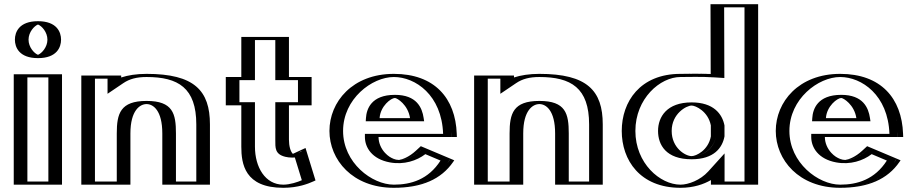

<svg xmlns="http://www.w3.org/2000/svg" viewBox="-20 -880 4360 915"><path d="M76 -691C76 -643 115 -603 161 -603C207 -603 246 -643 246 -691C246 -739 207 -779 161 -779C115 -779 76 -739 76 -691ZM70.5 0V-526H250.5V0ZM91 -691C91 -731 123.8 -764 161 -764C198.2 -764 231 -731 231 -691C231 -651 198.2 -618 161 -618C123.8 -618 91 -651 91 -691ZM85.5 -15V-511H235.5V-15ZM91 -691C91 -651 123.8 -618 161 -618C198.2 -618 231 -651 231 -691C231 -731 198.2 -764 161 -764C123.8 -764 91 -731 91 -691ZM85.5 -15H235.5V-511H85.5ZM76 -691C76 -739 115 -779 161 -779C207 -779 246 -739 246 -691C246 -643 207 -603 161 -603C115 -603 76 -643 76 -691ZM70.5 0H250.5V-526H70.5ZM116 -691C116 -727.1 143.4 -756.5 161 -763.2C179.2 -756.3 206 -726.9 206 -691C206 -654.9 178.6 -625.5 161 -618.8C142.8 -625.7 116 -655.1 116 -691ZM110.5 -15V-511H210.5V-15ZM51 -691C51 -654.7 71.3 -603 161 -603C250.8 -603 271 -654.8 271 -691C271 -727.3 250.7 -779 161 -779C71.2 -779 51 -727.2 51 -691ZM45.5 0H275.5V-526H45.5Z M576.5 0H392.5V-520H532.5V-491C566.5 -514 613.5 -528 678.5 -528C870.5 -528 955.5 -459 955.5 -287V0H778.5V-244C778.5 -345 752.5 -384 678.5 -384C604.5 -384 576.5 -345 576.5 -244ZM561.5 -15H407.5V-505H517.5V-462.7L540.9 -478.6C571.8 -499.5 615.6 -513 678.5 -513C865.6 -513 940.5 -450.6 940.5 -287V-15H793.5V-244C793.5 -347.6 762.8 -399 678.5 -399C594.5 -399 561.5 -347.9 561.5 -244ZM561.5 -15V-244C561.5 -347.9 594.5 -399 678.5 -399C762.8 -399 793.5 -347.6 793.5 -244V-15H940.5V-287C940.5 -450.6 865.6 -513 678.5 -513C615.6 -513 571.8 -499.5 540.9 -478.6L517.5 -462.7V-505H407.5V-15ZM576.5 0V-244C576.5 -344.8 604.9 -384 678.5 -384C752.2 -384 778.5 -344.8 778.5 -244V0H955.5V-287C955.5 -458.8 870.4 -528 678.5 -528C613.5 -528 566.5 -514 532.5 -491V-520H392.5V0ZM536.5 -15H432.5V-505H492.5V-433L567.5 -483.7C597.3 -503.9 631.5 -513 678.5 -513C829.3 -513 915.5 -461.2 915.5 -287V-15H818.5V-244C818.5 -338.5 804 -399 678.5 -399C553.3 -399 536.5 -338.7 536.5 -244ZM601.5 0V-244C601.5 -354.2 647 -384 678.5 -384C709.9 -384 753.5 -354.1 753.5 -244V0H980.5V-287C980.5 -448.4 906.1 -528 678.5 -528C630.7 -528 589.5 -521.4 557.5 -510.8V-520H367.5V0Z M1155 -513V-704H1332V-513H1440V-378H1332V-215C1332 -167 1344 -144 1372 -144C1395 -144 1416 -160 1416 -160L1460 -17C1460 -17 1403 15 1330 15C1189 15 1155 -90 1155 -181V-378H1081V-513ZM1170 -498H1096V-393H1170V-181C1170 -92.9 1200.4 0 1330 0C1379.8 0 1421.3 -15.5 1441.9 -24.8L1407.2 -137.6C1399.7 -134.1 1385.9 -129 1372 -129C1330.6 -129 1317 -166.8 1317 -215V-393H1425V-498H1317V-689H1170ZM1170 -498V-689H1317V-498H1425V-393H1317V-215C1317 -166.8 1330.6 -129 1372 -129C1385.9 -129 1399.7 -134.1 1407.2 -137.6L1441.9 -24.8C1421.3 -15.5 1379.8 0 1330 0C1200.4 0 1170 -92.9 1170 -181V-393H1096V-498ZM1155 -513H1081V-378H1155V-181C1155 -90.1 1189.1 15 1330 15C1382.9 15 1426.3 -1.4 1448.1 -11.1L1460.1 -16.6L1416.5 -158.4L1400.9 -151.2C1394.6 -148.3 1382.4 -144 1372 -144C1344.3 -144 1332 -167.1 1332 -215V-378H1440V-513H1332V-704H1155ZM1195 -498V-689H1292V-498H1400V-393H1292V-215C1292 -175.3 1289.4 -145.2 1339.8 -132.7C1349 -130.4 1360.7 -129 1372 -129C1376.5 -129 1384.7 -129.5 1385.1 -129.5L1418.4 -21.2C1399.2 -12.4 1361.5 0 1330 0C1243.9 0 1195 -83.3 1195 -181V-393H1121V-498ZM1130 -513H1056V-378H1130V-181C1130 -99.6 1145.8 15 1330 15C1401.7 15 1450.8 -5.4 1472.6 -15.2L1483.6 -20.1L1436 -174.7L1376.1 -147C1375.9 -146.9 1375.7 -146.8 1375.7 -146.8C1364.2 -157.8 1357 -184.1 1357 -215V-378H1465V-513H1357V-704H1130Z M1764 -317C1767 -364 1801 -413 1862 -413C1914 -413 1951 -371 1959 -317ZM1995 -173C1882 -60 1759 -141 1759 -227H2132C2132 -418 2013 -528 1857 -528C1702 -528 1575 -406 1575 -256C1575 -107 1702 15 1857 15C1971 15 2065 -22 2123 -119ZM1748 -302 1749 -318C1752.4 -370.8 1791.5 -428 1862 -428C1923.3 -428 1965.1 -378.2 1973.8 -319.2L1976.4 -302ZM1998.3 -155.3C1915.6 -79 1824.6 -94.7 1776.8 -146.8C1756.5 -168.9 1744 -197.3 1744 -227V-242H2116.7C2110.6 -415.4 2001.2 -513 1857 -513C1709.8 -513 1590 -397.2 1590 -256C1590 -115.8 1709.8 0 1857 0C1961.7 0 2045 -30.9 2100.8 -112.1ZM1748 -302H1976.4L1973.8 -319.2C1965.1 -378.2 1923.3 -428 1862 -428C1791.5 -428 1752.4 -370.8 1749 -318ZM1998.3 -155.3 2100.8 -112.1C2045 -30.9 1961.7 0 1857 0C1709.8 0 1590 -115.8 1590 -256C1590 -397.2 1709.8 -513 1857 -513C2001.2 -513 2110.6 -415.4 2116.7 -242H1744V-227C1744 -197.3 1756.5 -168.9 1776.8 -146.8C1824.6 -94.7 1915.6 -79 1998.3 -155.3ZM1764 -317H1959C1951 -371 1914 -413 1862 -413C1801.1 -413 1767 -364 1764 -317ZM1988.1 -166.4 1995.2 -172.9 2123.6 -118.8 2113.1 -103.6C2054 -17.5 1964.6 15 1857 15C1702 15 1575 -107 1575 -256C1575 -406 1702 -528 1857 -528C2009.2 -528 2125.3 -423.1 2131.7 -242.5L2132.3 -227H1759C1759 -201.6 1769.7 -176.6 1787.8 -156.9C1829.8 -111.2 1910.9 -95 1988.1 -166.4ZM1723 -302H2001.3L1998.9 -317.8C1991.6 -367.1 1965.6 -428 1862 -428C1748.4 -428 1726.7 -359.6 1724 -317.4ZM2007 -145.4 2079.4 -114.8C2021.4 -24.3 1938.4 0 1857 0C1752.6 0 1615 -104 1615 -256C1615 -409.1 1752.6 -513 1857 -513C1959.4 -513 2085.4 -427 2091.7 -242H1719V-227C1719 -176.9 1753 -121.8 1837.7 -106.1C1905.7 -93.6 1966.2 -114.3 2007 -145.4ZM1934.1 -317H1789C1792.7 -374.6 1843.7 -413 1862 -413C1872.3 -413 1924.6 -381.1 1934.1 -317ZM1961.2 -161C1928.5 -130.8 1896.5 -120 1883.4 -118.3C1874.6 -117.1 1843.6 -120.1 1814.6 -151.7C1796.1 -171.8 1784 -198.9 1784 -227H2157.3L2156.7 -242.2C2150.7 -411.9 2050.8 -528 1857 -528C1659.2 -528 1550 -394.2 1550 -256C1550 -118.9 1659.2 15 1857 15C1989.8 15 2082.8 -25.8 2139.5 -108.3L2144.8 -116.1L1985.4 -183.3Z M2448.5 0H2264.5V-520H2404.5V-491C2438.5 -514 2485.5 -528 2550.5 -528C2742.5 -528 2827.5 -459 2827.5 -287V0H2650.5V-244C2650.5 -345 2624.5 -384 2550.5 -384C2476.5 -384 2448.5 -345 2448.5 -244ZM2433.5 -15H2279.5V-505H2389.5V-462.7L2412.9 -478.6C2443.8 -499.5 2487.6 -513 2550.5 -513C2737.6 -513 2812.5 -450.6 2812.5 -287V-15H2665.5V-244C2665.5 -347.6 2634.8 -399 2550.5 -399C2466.5 -399 2433.5 -347.9 2433.5 -244ZM2433.5 -15V-244C2433.5 -347.9 2466.5 -399 2550.5 -399C2634.8 -399 2665.5 -347.6 2665.5 -244V-15H2812.5V-287C2812.5 -450.6 2737.6 -513 2550.5 -513C2487.6 -513 2443.8 -499.5 2412.9 -478.6L2389.5 -462.7V-505H2279.5V-15ZM2448.5 0V-244C2448.5 -344.8 2476.9 -384 2550.5 -384C2624.2 -384 2650.5 -344.8 2650.5 -244V0H2827.5V-287C2827.5 -458.8 2742.4 -528 2550.5 -528C2485.5 -528 2438.5 -514 2404.5 -491V-520H2264.5V0ZM2408.5 -15H2304.5V-505H2364.5V-433L2439.5 -483.7C2469.3 -503.9 2503.5 -513 2550.5 -513C2701.3 -513 2787.5 -461.2 2787.5 -287V-15H2690.5V-244C2690.5 -338.5 2676 -399 2550.5 -399C2425.3 -399 2408.5 -338.7 2408.5 -244ZM2473.5 0V-244C2473.5 -354.2 2519 -384 2550.5 -384C2581.9 -384 2625.5 -354.1 2625.5 -244V0H2852.5V-287C2852.5 -448.4 2778.1 -528 2550.5 -528C2502.7 -528 2461.5 -521.4 2429.5 -510.8V-520H2239.5V0Z M3156 -256C3156 -327 3209 -377 3276 -377C3333.8 -377 3381.6 -338.7 3392.6 -281.6L3392.7 -230.9C3382.3 -174.3 3336.4 -136 3276 -136C3204 -136 3156 -186 3156 -256ZM3568 0H3393V-58C3355 -16 3293 15 3223 15C3073 15 2968 -106 2968 -256C2968 -406 3073 -528 3223 -528C3253.2 -528 3323 -530.5 3391.9 -526L3391 -860H3568ZM3407.7 -229.5 3407.6 -283C3395 -348 3341.6 -392 3276 -392C3201.1 -392 3141 -335.2 3141 -256C3141 -178.3 3196 -121 3276 -121C3344.1 -121 3395.8 -165.1 3407.7 -229.5ZM3553 -15V-845H3406L3407 -510L3390.9 -511C3322.9 -515.5 3253.7 -513 3223 -513C3082.2 -513 2983 -399 2983 -256C2983 -113 3082.1 0 3223 0C3288.6 0 3346.7 -29.2 3381.9 -68.1L3408 -96.9V-15ZM3276 -121C3196 -121 3141 -178.3 3141 -256C3141 -335.2 3201.1 -392 3276 -392C3341.6 -392 3395 -348 3407.6 -283L3407.7 -229.5C3395.8 -165.1 3344.1 -121 3276 -121ZM3553 -15H3408V-96.9L3381.9 -68.1C3346.7 -29.2 3288.6 0 3223 0C3082.1 0 2983 -113 2983 -256C2983 -399 3082.2 -513 3223 -513C3253.7 -513 3322.9 -515.5 3390.9 -511L3407 -510L3406 -845H3553ZM3392.7 -230.9 3392.6 -281.6C3381.6 -338.7 3333.7 -377 3276 -377C3209 -377 3156 -327 3156 -256C3156 -186.1 3204.1 -136 3276 -136C3337.6 -136 3382.7 -176.9 3392.7 -230.9ZM3223 -528C3073 -528 2968 -406 2968 -256C2968 -106 3073 15 3223 15C3293 15 3355 -16 3393 -58V0H3568V-860H3391L3391.9 -526C3328 -530.2 3251.9 -528 3223 -528ZM3432.7 -230.3 3432.6 -282.1C3422 -337.1 3380.4 -392 3276 -392C3158.5 -392 3116 -323.6 3116 -256C3116 -189.6 3153.9 -121 3276 -121C3382.8 -121 3422.7 -176 3432.7 -230.3ZM3528 -15H3433V-148.9L3355.1 -62.8C3317.4 -21.2 3260.5 0 3223 0C3125.6 0 3008 -101.7 3008 -256C3008 -410.3 3125.7 -513 3223 -513C3257.1 -513 3322.3 -515.3 3385.1 -511.2L3432 -508.2L3431 -845H3528ZM3276 -136C3246.4 -136 3181 -174.7 3181 -256C3181 -338.6 3251.6 -377 3276 -377C3294.8 -377 3354.6 -349.5 3367.6 -282.5L3367.7 -230C3355.4 -163.6 3297.6 -136 3276 -136ZM3593 0V-860H3366L3366.9 -527.4C3302.7 -529.9 3246.4 -528 3223 -528C3029.6 -528 2943 -394.7 2943 -256C2943 -117.3 3029.6 15 3223 15C3285.9 15 3334.4 -2.3 3368 -21.9V0Z M3891 -317C3894 -364 3928 -413 3989 -413C4041 -413 4078 -371 4086 -317ZM4122 -173C4009 -60 3886 -141 3886 -227H4259C4259 -418 4140 -528 3984 -528C3829 -528 3702 -406 3702 -256C3702 -107 3829 15 3984 15C4098 15 4192 -22 4250 -119ZM3875 -302 3876 -318C3879.4 -370.8 3918.5 -428 3989 -428C4050.3 -428 4092.1 -378.2 4100.8 -319.2L4103.4 -302ZM4125.3 -155.3C4042.6 -79 3951.6 -94.7 3903.8 -146.8C3883.5 -168.9 3871 -197.3 3871 -227V-242H4243.7C4237.6 -415.4 4128.2 -513 3984 -513C3836.8 -513 3717 -397.2 3717 -256C3717 -115.8 3836.8 0 3984 0C4088.7 0 4172 -30.9 4227.8 -112.1ZM3875 -302H4103.4L4100.8 -319.2C4092.1 -378.2 4050.3 -428 3989 -428C3918.5 -428 3879.4 -370.8 3876 -318ZM4125.3 -155.3 4227.8 -112.1C4172 -30.9 4088.7 0 3984 0C3836.8 0 3717 -115.8 3717 -256C3717 -397.2 3836.8 -513 3984 -513C4128.2 -513 4237.6 -415.4 4243.7 -242H3871V-227C3871 -197.3 3883.5 -168.9 3903.8 -146.8C3951.6 -94.7 4042.6 -79 4125.3 -155.3ZM3891 -317H4086C4078 -371 4041 -413 3989 -413C3928.1 -413 3894 -364 3891 -317ZM4115.1 -166.4 4122.2 -172.9 4250.6 -118.8 4240.1 -103.6C4181 -17.5 4091.6 15 3984 15C3829 15 3702 -107 3702 -256C3702 -406 3829 -528 3984 -528C4136.2 -528 4252.3 -423.1 4258.7 -242.5L4259.3 -227H3886C3886 -201.6 3896.7 -176.6 3914.8 -156.9C3956.8 -111.2 4037.9 -95 4115.1 -166.4ZM3850 -302H4128.3L4125.9 -317.8C4118.6 -367.1 4092.6 -428 3989 -428C3875.4 -428 3853.7 -359.6 3851 -317.4ZM4134 -145.4 4206.4 -114.8C4148.4 -24.3 4065.4 0 3984 0C3879.6 0 3742 -104 3742 -256C3742 -409.1 3879.6 -513 3984 -513C4086.4 -513 4212.4 -427 4218.7 -242H3846V-227C3846 -176.9 3880 -121.8 3964.7 -106.1C4032.7 -93.6 4093.2 -114.3 4134 -145.4ZM4061.1 -317H3916C3919.7 -374.6 3970.7 -413 3989 -413C3999.3 -413 4051.6 -381.1 4061.1 -317ZM4088.2 -161C4055.5 -130.8 4023.5 -120 4010.4 -118.3C4001.6 -117.1 3970.6 -120.1 3941.6 -151.7C3923.1 -171.8 3911 -198.9 3911 -227H4284.3L4283.7 -242.2C4277.7 -411.9 4177.8 -528 3984 -528C3786.2 -528 3677 -394.2 3677 -256C3677 -118.9 3786.2 15 3984 15C4116.8 15 4209.8 -25.8 4266.5 -108.3L4271.8 -116.1L4112.4 -183.3Z"/></svg>

Font: Hussar Outliner
Style: Regular
Weight: 700
Foundry: Cannot Into Space Fonts
Version: Version 0.92